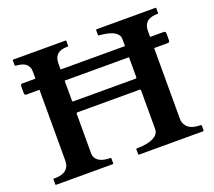

<svg xmlns="http://www.w3.org/2000/svg" viewBox="-117 -843 1114 999"><g transform="rotate(-20 440.0 -344.0)"><path d="M47.9 -494.1Q37.6 -494.1 37.6 -506.3V-543.5Q37.6 -555.7 47.9 -555.7H120.6V-593.3Q120.6 -609.9 115.2 -621.1Q109.9 -632.3 100.1 -639.4Q90.3 -646.5 76.7 -649.9Q63 -653.3 46.4 -654.3Q42.5 -654.3 42.5 -658.2V-684.6Q42.5 -688.5 45.9 -688.5H335Q337.4 -688.5 338.1 -687Q338.9 -685.5 338.9 -684.6V-658.2Q338.9 -655.3 335 -655.3Q320.3 -655.3 306.6 -652.6Q293 -649.9 282.7 -642.6Q272.5 -635.3 266.1 -621.8Q259.8 -608.4 259.8 -586.4V-555.7H616.2V-594.2Q616.2 -611.3 605.5 -622.6Q594.7 -633.8 578.4 -640.4Q562 -647 543 -650.1Q523.9 -653.3 507.8 -654.3Q503.9 -654.3 503.9 -658.2V-684.6Q503.9 -688.5 507.3 -688.5H833Q835.4 -688.5 836.2 -687Q836.9 -685.5 836.9 -684.6V-658.2Q836.9 -655.3 833 -655.3Q818.4 -655.3 804.4 -652.6Q790.5 -649.9 779.5 -642.6Q768.6 -635.3 762 -621.8Q755.4 -608.4 755.4 -586.4V-555.7H831.5Q836.4 -555.7 839.1 -552Q841.8 -548.3 841.8 -543.5V-506.3Q841.8 -501 838.9 -497.6Q835.9 -494.1 831.5 -494.1H755.4V-103Q755.4 -90.3 759 -80.3Q762.7 -70.3 770.5 -60.5Q778.3 -49.8 796.1 -42.5Q814 -35.2 846.7 -34.2Q850.6 -34.2 850.6 -30.3V-3.9Q850.6 0 846.7 0H492.2Q489.7 0 489 -1.5Q488.3 -2.9 488.3 -3.9V-30.3Q488.3 -31.2 489 -32.7Q489.7 -34.2 492.2 -34.2Q506.8 -34.2 527.8 -36.1Q548.8 -38.1 568.6 -44.7Q588.4 -51.3 602.3 -63.7Q616.2 -76.2 616.2 -97.7V-308.6Q616.2 -313.5 614.7 -314.9Q613.3 -316.4 608.4 -316.4H267.6Q262.7 -316.4 261.2 -314.9Q259.8 -313.5 259.8 -308.6V-92.8Q259.8 -76.2 267.1 -64.9Q274.4 -53.7 286.4 -46.9Q298.3 -40 314 -37.1Q329.6 -34.2 346.2 -34.2Q349.1 -34.2 349.6 -32.7Q350.1 -31.2 350.1 -30.3V-3.9Q350.1 -2.9 349.6 -1.5Q349.1 0 346.7 0H33.2Q30.8 0 30 -1.5Q29.3 -2.9 29.3 -3.9V-30.3Q29.3 -31.2 30 -32.7Q30.8 -34.2 33.2 -34.2Q48.3 -34.2 63.7 -36.4Q79.1 -38.6 91.8 -45.9Q104.5 -53.2 112.5 -66.9Q120.6 -80.6 120.6 -104V-494.1ZM608.4 -377.4Q613.3 -377.4 614.7 -378.9Q616.2 -380.4 616.2 -385.3V-494.1H259.8V-385.3Q259.8 -380.4 261.2 -378.9Q262.7 -377.4 267.6 -377.4Z"/></g></svg>

Font: Cardo
Style: Bold
Weight: 700
Designer: David J. Perry
Foundry: David J. Perry
Version: Version 1.0011